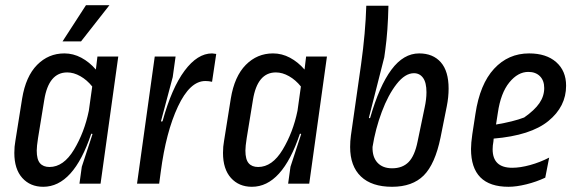

<svg xmlns="http://www.w3.org/2000/svg" viewBox="-20 -705 2224 737"><path d="M348 -438 354 -488H434L366 0H285L294 -65L335 -190L333 -192L330 -191Q262 12 146 12Q96 12 65.5 -22Q35 -56 35 -118Q35 -143 39 -164L65 -327Q79 -412 122.5 -456Q166 -500 227 -500Q261 -500 292 -483.5Q323 -467 348 -438ZM150 -322 126 -175Q121 -143 121 -127Q121 -93 133.5 -78.5Q146 -64 170 -64Q224 -64 264 -130.5Q304 -197 321 -280L334 -373Q314 -398 288.5 -412.5Q263 -427 238 -427Q167 -427 150 -322ZM291 -546H220L310 -685H400Z M810 -498 794 -391Q782 -394 768 -394Q709 -394 663 -296Q617 -198 597 -45L591 0H506L574 -488H654L643 -409L598 -240L601 -238L604 -240Q639 -367 688.5 -433.5Q738 -500 794 -500Z M1149 -438 1155 -488H1235L1167 0H1086L1095 -65L1136 -190L1134 -192L1131 -191Q1063 12 947 12Q897 12 866.5 -22Q836 -56 836 -118Q836 -143 840 -164L866 -327Q880 -412 923.5 -456Q967 -500 1028 -500Q1062 -500 1093 -483.5Q1124 -467 1149 -438ZM951 -322 927 -175Q922 -143 922 -127Q922 -93 934.5 -78.5Q947 -64 971 -64Q1025 -64 1065 -130.5Q1105 -197 1122 -280L1135 -373Q1115 -398 1089.5 -412.5Q1064 -427 1039 -427Q968 -427 951 -322Z M1459 -514 1455 -485 1396 -253 1398 -251 1401 -253Q1436 -375 1482.5 -437.5Q1529 -500 1589 -500Q1642 -500 1672 -466Q1702 -432 1702 -365Q1702 -332 1695 -297L1671 -177Q1650 -75 1606.5 -31.5Q1563 12 1485 12Q1407 12 1365.5 -27.5Q1324 -67 1324 -141Q1324 -163 1327 -185L1366 -458Q1383 -580 1386 -683H1471Q1469 -586 1459 -514ZM1410 -141Q1409 -102 1429 -80.5Q1449 -59 1485 -59Q1525 -59 1548.5 -83Q1572 -107 1583 -162L1610 -292Q1617 -324 1617 -351Q1617 -388 1604 -406Q1591 -424 1569 -424Q1535 -424 1502.5 -382.5Q1470 -341 1445.5 -275.5Q1421 -210 1410 -141Z M2153 -376Q2153 -296 2085 -240.5Q2017 -185 1875 -173L1874 -162Q1871 -146 1871 -132Q1871 -61 1946 -61Q1977 -61 2015 -71.5Q2053 -82 2088 -100L2073 -23Q2039 -7 2000.5 2.5Q1962 12 1932 12Q1788 12 1788 -133Q1788 -155 1793 -190L1805 -268Q1822 -382 1876.5 -441Q1931 -500 2011 -500Q2077 -500 2115 -466.5Q2153 -433 2153 -376ZM1891 -272 1884 -227Q1950 -238 1992 -254Q2032 -282 2050.5 -309Q2069 -336 2069 -367Q2069 -396 2052.5 -412.5Q2036 -429 2008 -429Q1968 -429 1935 -388.5Q1902 -348 1891 -272Z"/></svg>

Font: Ropa Sans
Style: Italic
Weight: 400
Version: Version 1.100